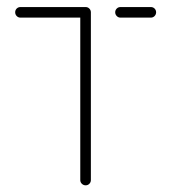

<svg xmlns="http://www.w3.org/2000/svg" viewBox="-20 -539 498 558"><path d="M244.1 -504.1V-15.6Q244.1 -9.3 239.6 -4.8Q235.2 -0.4 228.9 -0.4Q222.6 -0.4 218 -4.8Q213.3 -9.3 213.3 -15.6V-504.1ZM24.1 -503.3Q24.1 -509.6 28.5 -514.1Q33 -518.5 39.3 -518.5H228.9Q235.2 -518.5 239.6 -514.1Q244.1 -509.6 244.1 -503.3Q244.1 -497 239.6 -492.4Q235.2 -487.8 228.9 -487.8H39.3Q33 -487.8 28.5 -492.4Q24.1 -497 24.1 -503.3ZM314.8 -503.3Q314.8 -509.6 319.3 -514.1Q323.7 -518.5 330 -518.5H418.5Q424.8 -518.5 429.3 -514.1Q433.7 -509.6 433.7 -503.3Q433.7 -497 429.3 -492.4Q424.8 -487.8 418.5 -487.8H330Q323.7 -487.8 319.3 -492.4Q314.8 -497 314.8 -503.3Z"/></svg>

Font: 26F Galaxy Hebrew Ultra Light
Style: Regular
Weight: 200
Designer: C₂₉H₂₅N₃O₅
Version: Version 1.000